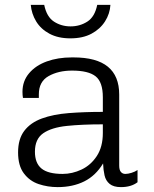

<svg xmlns="http://www.w3.org/2000/svg" viewBox="-20 -756 629 786"><path d="M216 10Q175 10 138 -2.5Q101 -15 77.5 -46.5Q54 -78 54 -132Q54 -187 79.5 -220.5Q105 -254 151.5 -271Q198 -288 261.5 -293Q325 -298 401 -298V-358Q401 -420 371.5 -443.5Q342 -467 275 -467Q219 -467 179 -444.5Q139 -422 139 -370V-355H74Q73 -361 72.5 -367Q72 -373 72 -380Q72 -424 99 -456Q126 -488 171.5 -504.5Q217 -521 274 -521H281Q375 -521 421.5 -483Q468 -445 468 -369V-78Q468 -60 475 -52Q482 -44 493 -44Q504 -44 518.5 -48.5Q533 -53 543 -60V-10Q530 0 513 5Q496 10 475 10Q445 10 429 -3Q413 -16 408 -38Q403 -60 402 -87Q372 -37 325 -13.5Q278 10 216 10ZM236 -44Q276 -44 314 -62Q352 -80 376.5 -117.5Q401 -155 401 -212V-247Q316 -247 253.5 -240.5Q191 -234 157 -210.5Q123 -187 123 -135Q123 -88 150 -66Q177 -44 236 -44ZM268 -599Q218 -599 182.5 -618Q147 -637 128 -668.5Q109 -700 106 -736H161Q171 -687 201 -667.5Q231 -648 269 -648Q307 -648 337.5 -667.5Q368 -687 378 -736H432Q430 -700 410 -668.5Q390 -637 354.5 -618Q319 -599 268 -599Z"/></svg>

Font: Chivo ExtraLight
Style: Regular
Weight: 250
Designer: Hector Gatti
Foundry: Omnibus-Type
Version: Version 2.002